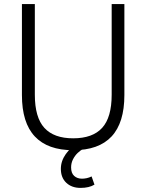

<svg xmlns="http://www.w3.org/2000/svg" viewBox="-20 -725 715 937"><path d="M337 8Q213 8 150 -59Q87 -126 87 -261V-705H150V-263Q150 -152 196.5 -101Q243 -50 337 -50Q432 -50 478.5 -101Q525 -152 525 -263V-705H587V-261Q587 -126 524.5 -59Q462 8 337 8ZM373 192Q330 192 303.5 167Q277 142 277 99Q277 61 301 27Q325 -7 365 -30L389 0Q373 8 359 21.5Q345 35 336 53Q327 71 327 92Q327 120 342 133.5Q357 147 380 147Q391 147 403 144.5Q415 142 427 136L441 176Q428 184 411 188Q394 192 373 192Z"/></svg>

Font: Nunito Sans 10pt SemiCondensed Light
Style: Regular
Weight: 300
Width: 4
Designer: Vernon Adams
Foundry: Vernon Adams
Version: Version 3.101;gftools[0.9.27]